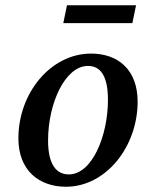

<svg xmlns="http://www.w3.org/2000/svg" viewBox="-20 -697 550 731"><path d="M231 14C384 14 504 -139 504 -310C504 -432 429 -493 327 -493C173 -493 50 -343 50 -170C50 -47 130 14 231 14ZM242 -33C197 -33 163 -67 163 -162C163 -304 228 -446 315 -446C360 -446 391 -412 391 -317C391 -180 331 -33 242 -33ZM221 -609H484L498 -677H235Z"/></svg>

Font: Source Serif Pro Semibold
Style: Italic
Weight: 600
Italic angle: -12°
Designer: Frank Grießhammer
Foundry: Adobe Systems Incorporated
Version: Version 3.001;hotconv 1.0.111;makeotfexe 2.5.65597